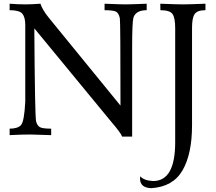

<svg xmlns="http://www.w3.org/2000/svg" viewBox="-20 -713 1138 1013"><path d="M677.2 7.8H624.5Q618.2 -11.2 563.5 -74.7L161.1 -563.5Q164.1 -100.1 170.4 -72.8Q176.3 -49.8 190.7 -42Q205.1 -34.2 250 -34.2V0Q162.1 -3.4 139.6 -3.4Q93.8 -3.4 30.8 0V-34.2Q74.2 -34.2 91.1 -53.5Q107.9 -72.8 113.3 -175.3V-581.5Q113.3 -622.1 97.9 -640.6Q82.5 -659.2 30.8 -659.2V-693.4Q74.7 -689.9 114.3 -689.9Q145.5 -689.9 193.4 -693.4Q203.1 -662.1 237.3 -619.6L615.7 -155.8Q615.7 -596.7 612.3 -616.7Q606.9 -643.1 592.8 -651.1Q578.6 -659.2 531.7 -659.2V-693.4Q616.2 -689.9 642.1 -689.9Q669.9 -689.9 753.9 -693.4V-659.2Q695.8 -659.2 683.6 -618.7Q677.2 -590.3 677.2 -466.8ZM778.3 279.8Q719.2 277.8 718.8 230Q718.8 223.1 720.7 217.3Q738.8 239.7 788.1 242.2Q904.3 242.2 904.3 37.1V-565.4Q904.3 -618.2 890.4 -638.7Q876.5 -659.2 826.2 -659.2L825.7 -693.4Q916 -689.9 945.3 -689.9Q974.1 -689.9 1064 -693.4V-659.2Q1021 -659.2 1007.1 -638.9Q993.2 -618.7 993.2 -567.4V-52.7Q993.2 99.6 942.9 186Q892.6 272.5 778.3 279.8Z"/></svg>

Font: Almanac
Style: Regular
Weight: 400
Designer: Eden's Almanac
Version: Version 3.501;March 28, 2021;FontCreator 13.0.0.2683 64-bit